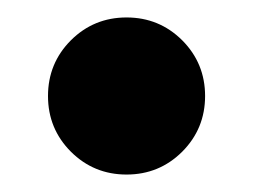

<svg xmlns="http://www.w3.org/2000/svg" viewBox="-20 -360 290 220"><path d="M125 -160Q87.5 -160 61.2 -186.2Q35 -212.5 35 -250Q35 -287.5 61.2 -313.8Q87.5 -340 125 -340Q162.5 -340 188.8 -313.8Q215 -287.5 215 -250Q215 -212.5 188.8 -186.2Q162.5 -160 125 -160Z"/></svg>

Font: Funnel Sans ExtraBold
Style: Regular
Weight: 800
Version: Version 1.000; Beta; Release 5; Build 24; ttfautohint (v1.8.